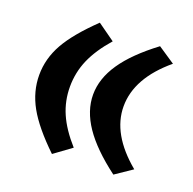

<svg xmlns="http://www.w3.org/2000/svg" viewBox="-107 -673 802 798"><g transform="rotate(20 293.5 -274.5)"><path d="M203.1 -565.4 279.8 -510.7Q226.6 -450.2 201.9 -393.3Q177.2 -336.4 177.2 -272.9Q177.2 -210.9 201.4 -155.3Q225.6 -99.6 278.8 -40L202.6 15.6Q115.2 -68.4 77.9 -135.5Q40.5 -202.6 40.5 -275.4Q40.5 -348.1 78.1 -414.8Q115.7 -481.4 203.1 -565.4ZM471.7 -559.1 546.9 -508.8Q414.6 -398.4 414.6 -272.9Q414.6 -150.4 545.9 -41.5L471.7 8.8Q373 -65.4 325.9 -135Q278.8 -204.6 278.8 -275.4Q278.8 -346.2 325.9 -415.5Q373 -484.9 471.7 -559.1Z"/></g></svg>

Font: Pinar ExtraBold
Style: Regular
Weight: 800
Designer: Amin Abedi
Version: Version 3.000